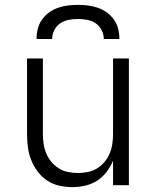

<svg xmlns="http://www.w3.org/2000/svg" viewBox="-20 -760 640 788"><path d="M277 8Q250 8 223 2Q196 -4 173.5 -19Q151 -34 134.5 -56Q118 -78 108 -103.5Q98 -129 94.5 -156Q91 -183 91 -210V-520H156V-210Q156 -190 159 -169.5Q162 -149 170 -130Q178 -111 191 -95.5Q204 -80 221.5 -69Q239 -58 259.5 -54Q280 -50 300 -50Q320 -50 340.5 -54Q361 -58 378.5 -69Q396 -80 409 -95.5Q422 -111 430 -130Q438 -149 441 -169.5Q444 -190 444 -210V-520H509V0H444V-101Q434 -76 417.5 -54.5Q401 -33 378.5 -18.5Q356 -4 329.5 2Q303 8 277 8ZM130 -600Q130 -621 135 -641.5Q140 -662 152 -679Q164 -696 181 -708.5Q198 -721 218 -728Q238 -735 258.5 -737.5Q279 -740 300 -740Q321 -740 341.5 -737.5Q362 -735 382 -728Q402 -721 419 -708.5Q436 -696 448 -679Q460 -662 465 -641.5Q470 -621 470 -600H406Q406 -619 397 -636.5Q388 -654 372.5 -664.5Q357 -675 338 -678.5Q319 -682 300 -682Q281 -682 262 -678.5Q243 -675 227.5 -664.5Q212 -654 203 -636.5Q194 -619 194 -600Z"/></svg>

Font: Iosevka SS04 Light Extended
Style: Regular
Weight: 300
Width: 7
Monospace: yes
Designer: Belleve Invis
Foundry: Belleve Invis
Version: Version 19.0.0; ttfautohint (v1.8.4)